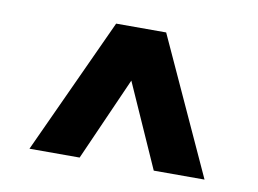

<svg xmlns="http://www.w3.org/2000/svg" viewBox="-50 -800 670 499"><g transform="rotate(10 285.0 -550.5)"><path d="M54.3 -370.7 219.7 -730H351.7L516.3 -370.7H382.3L284.3 -591L186.7 -370.7Z"/></g></svg>

Font: MuseoModerno Thin
Style: Regular
Weight: 100
Designer: Pablo Cosgaya, Héctor Gatti, Marcela Romero, and the Authors of The MuseoModerno Project.
Foundry: Omnibus-Type Team
Version: Version 1.003